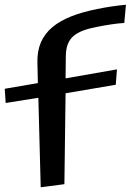

<svg xmlns="http://www.w3.org/2000/svg" viewBox="-160 -762 560 811"><path d="M252 -649C293 -657 331 -663 365 -665L372 -742C330 -738 290 -732 251 -724C86 -691 -6 -628 -2 -496L0 -411L-140 -387L-136 -327L2 -349L12 29L112 16L117 -368L329 -404L334 -469L117 -431L118 -525C119 -603 158 -631 252 -649Z"/></svg>

Font: Gamestation Warped
Style: Regular
Weight: 400
Designer: Jonas Hecksher
Foundry: Jonas Hecksher, Playtypeª, e-types AS
Version: Version 1.003